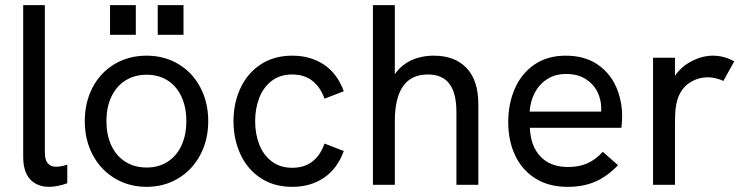

<svg xmlns="http://www.w3.org/2000/svg" viewBox="-20 -717 2889 745"><path d="M70 -109V-697H154V-125Q154 -70 198 -70Q215.5 -70 241 -78V-6Q224 0.5 205.2 4.2Q186.5 8 171 8Q124 8 97 -21.2Q70 -50.5 70 -109Z M309 -247Q309 -320 339.5 -378Q370 -436 424.8 -468.5Q479.5 -501 549 -501Q617.5 -501 672 -468.5Q726.5 -436 757.2 -378Q788 -320 788 -247Q788 -174 757 -115.8Q726 -57.5 671.5 -24.8Q617 8 549 8Q480.5 8 425.8 -24.8Q371 -57.5 340 -115.5Q309 -173.5 309 -247ZM549 -67Q595.5 -67 630.2 -89.2Q665 -111.5 684 -152.2Q703 -193 703 -247Q703 -301.5 684 -342.2Q665 -383 630.2 -405Q595.5 -427 549 -427Q502 -427 466.8 -404.8Q431.5 -382.5 412.2 -341.8Q393 -301 393 -247Q393 -193 412.2 -152.2Q431.5 -111.5 466.8 -89.2Q502 -67 549 -67ZM592 -697H692V-582H592ZM407 -697H507V-582H407Z M886 -247Q886 -316.5 912.8 -374.5Q939.5 -432.5 991.2 -466.8Q1043 -501 1114 -501Q1185 -501 1237 -466.2Q1289 -431.5 1314 -363L1239 -334Q1224 -378 1192.5 -403Q1161 -428 1114 -428Q1066.5 -428 1034 -403Q1001.5 -378 985.8 -336.8Q970 -295.5 970 -247Q970 -198 985.8 -157Q1001.5 -116 1034 -91Q1066.5 -66 1114 -66Q1161.5 -66 1192.8 -90.8Q1224 -115.5 1239 -160L1314 -131Q1289 -62.5 1237 -27.2Q1185 8 1114 8Q1043 8 991.2 -26.2Q939.5 -60.5 912.8 -118.8Q886 -177 886 -247Z M1427 -697H1512V-429Q1536.5 -464.5 1575.5 -482.8Q1614.5 -501 1663 -501Q1745 -501 1790.5 -453Q1836 -405 1836 -313V0H1751V-282Q1751 -356.5 1723.5 -392.2Q1696 -428 1640 -428Q1512 -428 1512 -246V0H1427Z M1952 -243Q1952 -313.5 1977.2 -372.2Q2002.5 -431 2053 -466Q2103.5 -501 2175 -501Q2247.5 -501 2296.8 -468Q2346 -435 2370 -381.5Q2394 -328 2394 -265Q2394 -257.5 2393.2 -244Q2392.5 -230.5 2391 -221H2036Q2039 -149 2077.8 -109Q2116.5 -69 2184 -69Q2226.5 -69 2258.5 -83Q2290.5 -97 2319 -128L2378 -76Q2336.5 -32.5 2290 -12.2Q2243.5 8 2183 8Q2108 8 2056 -25.5Q2004 -59 1978 -115.8Q1952 -172.5 1952 -243ZM2312.5 -284 2313 -296Q2313 -330 2297.8 -360.8Q2282.5 -391.5 2251.8 -410.8Q2221 -430 2177 -430Q2135 -430 2104 -410.5Q2073 -391 2055.5 -358Q2038 -325 2035 -284Z M2514 -493H2599V-423Q2624 -459.5 2665 -480.2Q2706 -501 2746 -501Q2789 -501 2829 -479L2787 -403Q2774.5 -409 2758 -413Q2741.5 -417 2727 -417Q2687.5 -417 2654.8 -395.2Q2622 -373.5 2608 -329Q2603 -312 2601 -291.2Q2599 -270.5 2599 -231V0H2514Z"/></svg>

Font: HK Grotesk
Style: Regular
Weight: 400
Designer: Alfredo Marco Pradil
Foundry: Hanken Design Co.
Version: Version 3.001